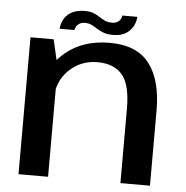

<svg xmlns="http://www.w3.org/2000/svg" viewBox="-52 -775 798 825"><g transform="rotate(5 347.0 -362.0)"><path d="M58 0H185.5V-470L158 -590.5H58ZM497.5 0H625V-325.5Q625 -455 571 -525.8Q517 -596.5 399.5 -596.5Q275.5 -596.5 197.2 -522.5Q119 -448.5 119 -372L180.5 -332.5Q180.5 -410 231.2 -459.5Q282 -509 354.5 -509Q425.5 -509 461.5 -466.8Q497.5 -424.5 497.5 -322ZM408.5 -631.5Q434.5 -631.5 451.5 -638.2Q468.5 -645 479.5 -655.5Q490.5 -666 496.5 -677.8Q502.5 -689.5 505 -700.2Q507.5 -711 507.5 -718H443Q443 -711.5 438.5 -703.2Q434 -695 424.8 -689.2Q415.5 -683.5 401.5 -683.5Q383.5 -683.5 370.8 -689.2Q358 -695 346 -703.2Q334 -711.5 319 -717.5Q304 -723.5 281 -723.5Q256 -723.5 238 -717Q220 -710.5 208.8 -700.5Q197.5 -690.5 191.2 -678.8Q185 -667 182.5 -656.2Q180 -645.5 179 -638H243.5Q244 -644.5 248.5 -652.8Q253 -661 262.5 -666.8Q272 -672.5 287 -672.5Q303 -672.5 315.2 -666.2Q327.5 -660 340 -652Q352.5 -644 368.5 -637.8Q384.5 -631.5 408.5 -631.5Z"/></g></svg>

Font: Anybody SemiExpanded Medium
Style: Regular
Weight: 500
Width: 6
Version: Version 1.113;gftools[0.9.25]